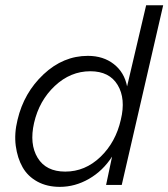

<svg xmlns="http://www.w3.org/2000/svg" viewBox="-20 -710 646 737"><path d="M209.5 7.3Q160.6 7.3 123.5 -12.9Q86.4 -33.2 66.7 -68.1Q46.9 -103 40.5 -150.1Q34.2 -197.3 47.4 -250.5Q71.8 -354 147.2 -424.8Q222.7 -495.6 317.4 -495.6Q376.5 -495.6 417 -463.9Q457.5 -432.1 467.8 -378.4L541 -689.9H606.4L447.3 0H387.2L410.2 -108.9Q375 -54.2 321.5 -23.4Q268.1 7.3 209.5 7.3ZM230.5 -51.3Q306.6 -51.3 365.5 -107.7Q424.3 -164.1 443.8 -250.5Q463.4 -331.1 431.6 -383.8Q399.9 -436.5 326.7 -436.5Q250.5 -436.5 190.4 -380.1Q130.4 -323.7 110.8 -238.3Q92.3 -157.2 124.5 -104.2Q156.7 -51.3 230.5 -51.3Z"/></svg>

Font: HK Grotesk Legacy
Style: Italic
Weight: 400
Italic angle: -13°
Designer: Alfredo Marco Pradil
Foundry: Hanken Design Co.
Version: Version 2.022;PS 002.022;hotconv 1.0.88;makeotf.lib2.5.64775